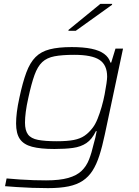

<svg xmlns="http://www.w3.org/2000/svg" viewBox="-20 -761 720 991"><path d="M228 210Q188 210 146 208.5Q104 207 67 204.5Q30 202 6 200L14 160Q47 163 83.5 165.5Q120 168 154.5 169Q189 170 218 170Q288 170 332 157.5Q376 145 401 121Q426 97 439.5 62.5Q453 28 463 -16Q468 -33 472 -50Q476 -67 479 -84H475Q455 -42 426 -22.5Q397 -3 356.5 2.5Q316 8 261 8Q189 8 145.5 -3.5Q102 -15 82.5 -43.5Q63 -72 63 -124Q63 -150 67 -182.5Q71 -215 80 -256Q97 -336 116 -387Q135 -438 163.5 -466.5Q192 -495 237 -506.5Q282 -518 350 -518Q410 -518 451.5 -509.5Q493 -501 517.5 -483Q542 -465 550 -438H554L576 -510H615L521 -67Q508 -5 493 41.5Q478 88 457.5 120Q437 152 407 172Q377 192 333.5 201Q290 210 228 210ZM273 -32Q327 -32 360.5 -38.5Q394 -45 416.5 -60.5Q439 -76 458 -101Q472 -119 483.5 -147.5Q495 -176 504.5 -209Q514 -242 520 -273.5Q526 -305 529.5 -329.5Q533 -354 533 -365Q533 -426 493.5 -452Q454 -478 363 -478Q301 -478 261.5 -470.5Q222 -463 198 -440.5Q174 -418 158 -373.5Q142 -329 126 -255Q117 -215 113 -183.5Q109 -152 109 -128Q109 -88 124.5 -67Q140 -46 176.5 -39Q213 -32 273 -32ZM333 -602 334 -607 498 -741H559L558 -736L371 -602Z"/></svg>

Font: Saira Expanded ExtraLight
Style: Italic
Weight: 250
Width: 7
Italic angle: -12°
Designer: Hector Gatti with collaboration of the Omnibus-Type team
Foundry: Omnibus-Type
Version: Version 1.101